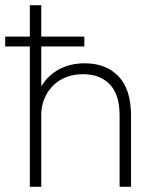

<svg xmlns="http://www.w3.org/2000/svg" viewBox="-20 -720 615 740"><path d="M441 -275Q441 -355 403.5 -394.5Q366 -434 300 -434Q265 -434 236 -423Q207 -412 186 -391.5Q165 -371 152.5 -343Q140 -315 139 -282V0H95V-541H0V-579H95V-700H139V-579H305V-541H139V-387Q164 -429 207 -452.5Q250 -476 307 -476Q389 -476 437 -425.5Q485 -375 485 -275V0H441Z"/></svg>

Font: PT Root UI Web Light
Style: Regular
Weight: 300
Designer: Vitaly Kuzmin
Foundry: ParaType Ltd.
Version: Version 1.000W